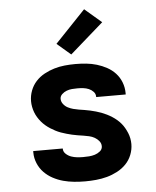

<svg xmlns="http://www.w3.org/2000/svg" viewBox="-55 -819 709 874"><g transform="rotate(-5 300.0 -382.5)"><path d="M299 8Q274 8 248.5 5.5Q223 3 199 -3.5Q175 -10 152.5 -22Q130 -34 112.5 -52Q95 -70 85 -94Q75 -118 75 -143V-150H210V-149Q210 -135 221 -125Q232 -115 245 -110.5Q258 -106 271.5 -104.5Q285 -103 299 -103Q313 -103 326.5 -104Q340 -105 353 -109Q366 -113 377 -122Q388 -131 388 -145Q388 -158 379.5 -168.5Q371 -179 359.5 -185.5Q348 -192 335 -195Q322 -198 309 -200Q296 -202 283 -204Q270 -206 257.5 -209Q245 -212 232.5 -215.5Q220 -219 207.5 -223.5Q195 -228 183.5 -234Q172 -240 161 -247Q150 -254 140 -262.5Q130 -271 121.5 -281Q113 -291 106 -302.5Q99 -314 94.5 -326Q90 -338 87.5 -351Q85 -364 85 -377Q85 -402 94 -425.5Q103 -449 119.5 -467Q136 -485 158 -497Q180 -509 203.5 -516Q227 -523 251.5 -525.5Q276 -528 301 -528Q326 -528 350.5 -525.5Q375 -523 398.5 -516Q422 -509 444 -497Q466 -485 482.5 -467Q499 -449 508 -425.5Q517 -402 517 -377V-370H382V-372Q382 -385 373 -394.5Q364 -404 352 -409Q340 -414 327 -415.5Q314 -417 301 -417Q288 -417 275.5 -416Q263 -415 251 -410.5Q239 -406 229.5 -397Q220 -388 220 -376Q220 -363 228.5 -352Q237 -341 248.5 -335Q260 -329 273 -325.5Q286 -322 298.5 -320Q311 -318 324 -316Q337 -314 350 -311Q363 -308 375.5 -304.5Q388 -301 400 -296.5Q412 -292 424 -286Q436 -280 447 -273Q458 -266 468 -257.5Q478 -249 486.5 -239Q495 -229 501.5 -217.5Q508 -206 513 -194Q518 -182 520.5 -169Q523 -156 523 -143Q523 -118 513.5 -94Q504 -70 486.5 -52Q469 -34 446 -22Q423 -10 399 -3.5Q375 3 349.5 5.5Q324 8 299 8ZM286 -573 223 -627 362 -773 439 -707Z"/></g></svg>

Font: Iosevka Aile Heavy
Style: Regular
Weight: 900
Designer: Belleve Invis
Foundry: Belleve Invis
Version: Version 31.1.0; ttfautohint (v1.8.4)